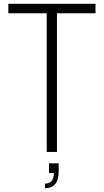

<svg xmlns="http://www.w3.org/2000/svg" viewBox="-20 -800 547 1011"><path d="M280 0H226V-730H24V-780H483V-730H280ZM217 191V167Q263 167 264 111H238V60H289V102Q289 147 270.5 169Q252 191 217 191Z"/></svg>

Font: Tanohe Sans Light
Style: Regular
Weight: 300
Designer: Village Type and Design LLC & Cristiano Sobral
Foundry: Cooper Hewitt Smithsonian Design Museum
Version: Version 1.00;September 29, 2021;FontCreator 13.0.0.2655 64-b